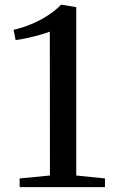

<svg xmlns="http://www.w3.org/2000/svg" viewBox="-20 -772 479 792"><path d="M186 -48 185.5 -641.5Q171.5 -636 147.5 -629Q123.5 -622 96.2 -616Q69 -610 44.5 -606.5L36 -649Q72.5 -657 110 -672.8Q147.5 -688.5 179.2 -709.5Q211 -730.5 232 -752.5H234L294.5 -742.5V-48L413 -36V0H61V-36Z"/></svg>

Font: Merriweather 72pt
Style: Regular
Weight: 400
Version: Version 2.100